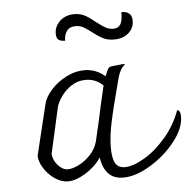

<svg xmlns="http://www.w3.org/2000/svg" viewBox="-49 -688 746 748"><g transform="rotate(-5 324.0 -313.5)"><path d="M648 -205Q648 -159 607.5 -108Q567 -57 509.5 -22.5Q452 12 404 12Q365 12 344 -12Q323 -36 319 -74Q294 -38 256 -15Q218 8 188 8Q162 8 136.5 -9.5Q111 -27 95 -52.5Q79 -78 78 -101L127 -303Q133 -327 157.5 -354.5Q182 -382 217 -400Q252 -418 288 -418Q334 -418 369 -387Q378 -411 382.5 -417Q387 -423 396 -424L445 -429L448 -427Q428 -411 419 -377Q388 -261 376.5 -206Q365 -151 365 -109Q365 -67 376 -47.5Q387 -28 413 -28Q445 -28 489.5 -54Q534 -80 574 -126.5Q614 -173 635 -231Q648 -231 648 -205ZM309 -137 328 -219Q332 -239 342 -283.5Q352 -328 358 -352Q330 -380 290 -380Q259 -380 234 -363.5Q209 -347 193 -323.5Q177 -300 173 -282L133 -104Q135 -79 153 -59Q171 -39 192 -39Q209 -39 233.5 -51Q258 -63 279.5 -85.5Q301 -108 309 -137ZM331 -563Q312 -578 299 -585Q286 -592 269 -592Q246 -592 235 -577Q224 -562 224 -539Q206 -539 198 -545.5Q190 -552 190 -569Q190 -598 212 -618.5Q234 -639 268 -639Q292 -639 309.5 -629.5Q327 -620 350 -601Q372 -584 385.5 -576.5Q399 -569 415 -569Q434 -569 443 -582.5Q452 -596 452 -631Q493 -631 493 -594Q493 -565 471.5 -546Q450 -527 415 -527Q390 -527 372 -536Q354 -545 331 -563Z"/></g></svg>

Font: Charmonman
Style: Regular
Weight: 400
Designer: Ekaluck Peanpanawate
Foundry: Cadson Demak Co.,Ltd.
Version: Version 1.000; ttfautohint (v1.6)